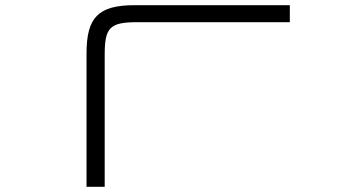

<svg xmlns="http://www.w3.org/2000/svg" viewBox="-20 -720 1357 740"><path d="M313.5 -514V0H383.5V-509C383.5 -614.5 403.5 -634.5 509.5 -634.5H1097V-700H499.5C359.5 -700 313.5 -654 313.5 -514Z"/></svg>

Font: Melete Light
Style: Regular
Weight: 300
Width: 6
Designer: Sora Sagano
Foundry: DOT COLON
Version: Version 0.200;FEAKit 1.0